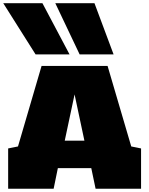

<svg xmlns="http://www.w3.org/2000/svg" viewBox="-22 -1153 910 1173"><path d="M315.9 -1133.3H555.2L671.9 -820.8H464.4ZM-2 -1133.3H237.3L402.8 -820.8H195.3ZM562 0 535.6 -126H331.5L305.7 0H27.8V-246.1L87.9 -258.3L231.9 -750H635.3L779.8 -258.3L839.8 -246.1V0ZM373.5 -293.5H493.7L433.6 -576.2Z"/></svg>

Font: Holtwood One SC
Style: Regular
Weight: 400
Version: Version 1.000